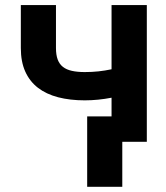

<svg xmlns="http://www.w3.org/2000/svg" viewBox="-20 -548 640 742"><path d="M547.4 0H411.1V-170.4Q385.7 -165.5 359.1 -162.8Q332.5 -160.2 307.6 -160.2Q250.5 -160.2 204.6 -172.1Q158.7 -184.1 126.7 -208.7Q94.7 -233.4 77.6 -271.5Q60.5 -309.6 60.5 -362.3V-528.3H196.3V-362.3Q196.3 -335.9 202.9 -318.1Q209.5 -300.3 223.1 -289.6Q236.8 -278.8 257.8 -274.2Q278.8 -269.5 307.6 -269.5Q335 -269.5 360.4 -272.2Q385.7 -274.9 411.1 -280.3V-528.3H547.4ZM452.6 173.8H316.9V-98.1H452.6Z"/></svg>

Font: Roboto Mono
Style: Bold
Weight: 700
Designer: Google
Version: Version 2.000985; 2015; ttfautohint (v1.3)